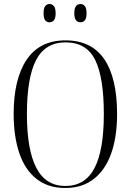

<svg xmlns="http://www.w3.org/2000/svg" viewBox="-20 -926 652 956"><path d="M305 10Q219 10 161.5 -35.5Q104 -81 76 -164Q48 -247 48 -359Q48 -532 112.5 -628.5Q177 -725 306 -725Q435 -725 499 -631.5Q563 -538 563 -358Q563 -244 533.5 -161.5Q504 -79 446.5 -34.5Q389 10 305 10ZM305 0Q404 0 450.5 -89Q497 -178 497 -358Q497 -540 454 -627.5Q411 -715 306 -715Q206 -715 160 -627.5Q114 -540 114 -358Q114 -180 161 -90Q208 0 305 0ZM381 -815Q367 -815 358.5 -825Q350 -835 350 -860Q350 -885 358.5 -895.5Q367 -906 381 -906Q394 -906 402.5 -895.5Q411 -885 411 -860Q411 -835 402.5 -825Q394 -815 381 -815ZM226 -815Q213 -815 205 -825Q197 -835 197 -860Q197 -885 205 -895.5Q213 -906 226 -906Q240 -906 248.5 -895.5Q257 -885 257 -860Q257 -835 248.5 -825Q240 -815 226 -815Z"/></svg>

Font: Noto Serif Display Condensed Light
Style: Regular
Weight: 300
Width: 3
Designer: Monotype Design Team
Foundry: Monotype Imaging Inc.
Version: Version 2.009